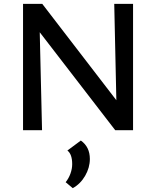

<svg xmlns="http://www.w3.org/2000/svg" viewBox="-20 -678 814 1000"><path d="M673 -658V0H580L187 -510L199 0H100V-658H200L586 -156L575 -658ZM322 271Q338 251 347 226Q356 201 356 177Q356 125 331 106L401 54Q448 87 448 150Q448 195 423.5 237.5Q399 280 359 302Z"/></svg>

Font: Ysabeau Semibold
Style: Regular
Weight: 600
Designer: Christian Thalmann (Catharsis Fonts)
Version: Version 0.003